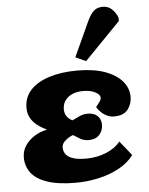

<svg xmlns="http://www.w3.org/2000/svg" viewBox="-57 -877 725 937"><g transform="rotate(-5 305.0 -408.0)"><path d="M276 14Q190 14 136.5 -4.5Q83 -23 58.5 -55.5Q34 -88 34 -131Q34 -163 51.5 -189Q69 -215 97 -232.5Q125 -250 157 -256V-258Q134 -268 113.5 -283.5Q93 -299 80.5 -320.5Q68 -342 68 -371Q68 -422 100.5 -457.5Q133 -493 192.5 -512Q252 -531 330 -531Q412 -531 467.5 -510.5Q523 -490 551 -456Q579 -422 579 -381Q579 -346 558.5 -319Q538 -292 490 -292Q472 -292 455.5 -300Q439 -308 426.5 -320.5Q414 -333 407 -345Q421 -363 427 -371.5Q433 -380 433 -390Q433 -404 410 -416.5Q387 -429 349 -429Q321 -429 298.5 -419.5Q276 -410 262.5 -392Q249 -374 249 -348Q249 -328 259.5 -313Q270 -298 287 -291Q303 -299 322.5 -308Q342 -317 361 -317Q394 -317 411 -300.5Q428 -284 428 -258Q428 -228 409.5 -208Q391 -188 359 -188Q334 -188 316 -198.5Q298 -209 283 -219Q264 -213 245.5 -197.5Q227 -182 227 -163Q227 -144 238 -129.5Q249 -115 273 -107Q297 -99 336 -99Q389 -99 434.5 -117.5Q480 -136 505 -168L562 -97Q536 -61 490.5 -36Q445 -11 389.5 1.5Q334 14 276 14ZM378 -573 327 -596 406 -768Q421 -800 437.5 -815Q454 -830 482 -830Q508 -830 526 -813Q544 -796 554 -771V-754Z"/></g></svg>

Font: Literata Black
Style: Italic
Weight: 900
Italic angle: -2°
Designer: Latin by Veronika Burian and Jose Scaglione. Greek by Irene Vlachou. Cyrillic by Vera Evstafieva
Foundry: TypeTogether
Version: Version 3.002